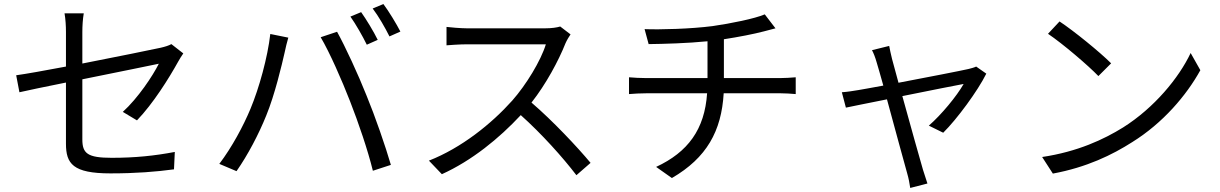

<svg xmlns="http://www.w3.org/2000/svg" viewBox="-20 -839 6030 949"><path d="M657 -244C737 -327 815 -452 861 -535C868 -548 879 -565 886 -575L827 -621C815 -614 796 -608 774 -603C732 -594 557 -558 387 -525V-681C387 -710 389 -744 394 -773H299C304 -744 306 -711 306 -681V-510C200 -490 105 -473 60 -467L76 -383C116 -392 205 -411 306 -431V-129C306 -30 340 18 526 18C651 18 751 10 840 -2L844 -88C744 -69 648 -59 532 -59C412 -59 387 -81 387 -150V-447C564 -483 748 -520 765 -524C735 -464 662 -354 587 -286Z M1765 -779 1712 -757C1739 -719 1773 -659 1793 -618L1847 -642C1827 -683 1790 -744 1765 -779ZM1875 -819 1822 -797C1851 -759 1883 -703 1905 -659L1959 -683C1940 -720 1902 -783 1875 -819ZM1218 -301C1183 -217 1127 -112 1064 -29L1149 7C1205 -73 1259 -176 1296 -268C1338 -370 1373 -518 1387 -580C1391 -602 1399 -631 1405 -653L1316 -671C1303 -556 1261 -404 1218 -301ZM1710 -339C1752 -232 1798 -97 1823 5L1912 -24C1886 -114 1833 -267 1792 -366C1750 -472 1686 -610 1646 -682L1565 -655C1609 -581 1670 -442 1710 -339Z M2749 -708C2733 -703 2707 -699 2674 -699H2288C2258 -699 2201 -704 2187 -706V-615C2198 -616 2253 -620 2288 -620H2678C2653 -538 2580 -419 2512 -342C2409 -227 2261 -108 2100 -45L2164 22C2312 -45 2447 -155 2554 -270C2656 -179 2762 -61 2829 27L2899 -34C2834 -112 2712 -242 2607 -332C2678 -422 2741 -539 2775 -625C2781 -639 2794 -661 2800 -669Z M3558 -453V-645C3630 -656 3707 -671 3756 -684L3813 -699L3760 -768C3711 -747 3593 -723 3502 -710C3394 -696 3242 -692 3166 -695L3186 -621C3263 -622 3376 -625 3477 -635V-453H3176C3146 -453 3111 -455 3089 -457V-374C3112 -376 3146 -378 3178 -378H3475C3463 -199 3380 -87 3223 -14L3301 41C3473 -59 3546 -191 3557 -378H3836C3861 -378 3891 -376 3913 -374V-457C3892 -455 3856 -453 3834 -453Z M4805 -510C4795 -505 4779 -501 4767 -498C4733 -490 4563 -457 4421 -430L4389 -548C4383 -573 4378 -595 4375 -612L4290 -591C4298 -576 4306 -556 4313 -531C4319 -512 4331 -469 4346 -416C4285 -405 4238 -396 4224 -394C4194 -389 4169 -385 4141 -383L4161 -307C4188 -313 4270 -329 4364 -348C4403 -205 4451 -27 4464 18C4471 42 4476 68 4479 90L4564 68C4558 50 4548 19 4542 0C4529 -43 4480 -220 4440 -364C4578 -392 4720 -420 4743 -424C4709 -364 4633 -272 4571 -218L4642 -183C4710 -250 4813 -390 4855 -475Z M5217 -733 5160 -672C5234 -622 5359 -515 5409 -463L5472 -526C5416 -582 5288 -686 5217 -733ZM5131 -63 5184 19C5351 -12 5477 -73 5577 -137C5728 -231 5844 -367 5913 -492L5865 -577C5807 -454 5685 -306 5531 -209C5436 -150 5306 -89 5131 -63Z"/></svg>

Font: Noto Sans JP Regular
Style: Regular
Weight: 400
Designer: Ryoko NISHIZUKA (kana & ideographs); Paul D. Hunt (Latin, Greek & Cyrillic); Wenlong ZHANG (bopomofo); Sandoll Communica
Foundry: Adobe Systems Incorporated
Version: Version 1.004;PS 1.004;hotconv 1.0.82;makeotf.lib2.5.63406